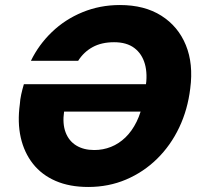

<svg xmlns="http://www.w3.org/2000/svg" viewBox="-20 -732 805 764"><path d="M331 12Q257 12 201.5 -12Q146 -36 111 -80.5Q76 -125 62.5 -185Q49 -245 59 -318Q60 -336 64.5 -356.5Q69 -377 75 -397H606L587 -288H235Q228 -240 241 -205.5Q254 -171 283.5 -153Q313 -135 355 -135Q390 -135 421.5 -147.5Q453 -160 479 -185Q505 -210 523.5 -247.5Q542 -285 551 -335L559 -382Q568 -437 556.5 -477.5Q545 -518 514.5 -541Q484 -564 434 -564Q384 -564 348.5 -544.5Q313 -525 291 -490H103Q134 -554 186.5 -604.5Q239 -655 308.5 -683.5Q378 -712 457 -712Q555 -712 622 -669.5Q689 -627 719.5 -552.5Q750 -478 737 -380Q727 -296 693 -224.5Q659 -153 605 -100Q551 -47 481.5 -17.5Q412 12 331 12Z"/></svg>

Font: DM Sans 11pt Black
Style: Italic
Weight: 900
Italic angle: -10°
Version: Version 4.004;gftools[0.9.30]